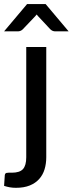

<svg xmlns="http://www.w3.org/2000/svg" viewBox="-56 -738 356 940"><path d="M170.5 -508V32Q170.5 63.5 162.2 90.8Q154 118 136 138.2Q118 158.5 89.8 170Q61.5 181.5 22 181.5Q5.5 181.5 -8.2 179Q-22 176.5 -36 172L-32.5 119Q-31.5 114 -29.5 111.8Q-27.5 109.5 -23.8 108.5Q-20 107.5 -13.8 107.5Q-7.5 107.5 2 107.5Q40.5 107.5 56.5 89.8Q72.5 72 72.5 32V-508ZM280 -584.5H214.5Q208.5 -584.5 202.8 -586.5Q197 -588.5 190.5 -594.5L132 -657Q128 -661 123.5 -667Q119 -661 115 -657L55.5 -594.5Q50.5 -589.5 44.2 -587Q38 -584.5 32 -584.5H-36L76.5 -718H167.5Z"/></svg>

Font: LatoLatin Medium
Style: Regular
Weight: 500
Designer: Lukasz Dziedzic with Adam Twardoch and Botio Nikoltchev
Foundry: tyPoland Lukasz Dziedzic
Version: Version 2.015; 2015-08-06; http://www.latofonts.com/